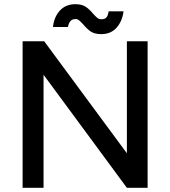

<svg xmlns="http://www.w3.org/2000/svg" viewBox="-20 -897 814 917"><path d="M88 -700H191L586 -165V-700H685V0H586L188 -540V0H88ZM377 -781Q364 -795 357 -800.5Q350 -806 341 -806Q326 -806 317.5 -797.5Q309 -789 304 -768H233Q238 -816 266 -846.5Q294 -877 340 -877Q371 -877 389.5 -864.5Q408 -852 425 -831Q438 -817 445.5 -811Q453 -805 464 -805Q481 -805 488.5 -814Q496 -823 499 -843H570Q564 -795 536.5 -764.5Q509 -734 464 -734Q432 -734 413.5 -746.5Q395 -759 377 -781Z"/></svg>

Font: Oak Sans Medium
Style: Regular
Weight: 500
Designer: Erik Kennedy, Walven
Foundry: Erik Kennedy, Walven
Version: Version 1.000